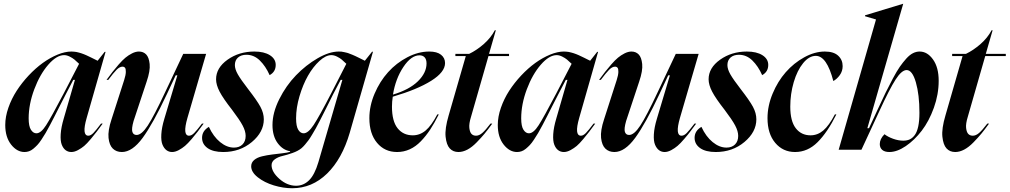

<svg xmlns="http://www.w3.org/2000/svg" viewBox="-20 -793 5348 1017"><path d="M172.9 -86.9Q196.8 -86.9 224.1 -129.4Q251.5 -171.9 317.9 -298.8L398.9 -455.1Q384.3 -469.2 374.3 -477.5Q364.3 -485.8 348.9 -493.4Q333.5 -501 319.8 -501Q279.8 -501 235.6 -450.2Q191.4 -399.4 161.6 -320.1Q131.8 -240.7 131.8 -166Q131.8 -124.5 143.8 -105.7Q155.8 -86.9 172.9 -86.9ZM7.8 -130.9Q7.8 -174.8 24.4 -222.4Q41 -270 68.4 -312.3Q95.7 -354.5 131.8 -393.1Q168 -431.6 206.5 -459.5Q245.1 -487.3 284.9 -503.7Q324.7 -520 357.9 -520Q364.7 -520 371.6 -519.3Q378.4 -518.6 384 -517.8Q389.6 -517.1 397.5 -514.6Q405.3 -512.2 409.9 -511Q414.6 -509.8 423.6 -506.1Q432.6 -502.4 436.5 -500.7Q440.4 -499 450.9 -493.9Q461.4 -488.8 465.1 -487.1Q468.8 -485.4 481 -479.2Q493.2 -473.1 497.1 -471.2L534.2 -518.1H539.1L439 -168Q412.1 -74.2 448.2 -74.2Q460.4 -74.2 474.4 -88.4Q488.3 -102.5 515.1 -138.2H523.9Q502 -108.4 492.2 -95.5Q482.4 -82.5 461.2 -57.1Q439.9 -31.7 426 -20Q412.1 -8.3 393.3 2Q374.5 12.2 357.9 12.2Q340.8 12.2 327.9 2.7Q314.9 -6.8 307.1 -26.6Q299.3 -46.4 301.5 -82.5Q303.7 -118.7 317.9 -166L377 -370.1H368.2L328.1 -293Q314.9 -268.1 297.6 -233.6Q280.3 -199.2 269.8 -178.7Q259.3 -158.2 245.1 -131.1Q231 -104 221.4 -88.1Q211.9 -72.3 199.7 -53.7Q187.5 -35.2 177.7 -24.9Q168 -14.6 156.5 -5.1Q145 4.4 133.5 8.3Q122.1 12.2 109.9 12.2Q69.8 12.2 38.8 -27.3Q7.8 -66.9 7.8 -130.9Z M544.4 -370.1Q564 -396.5 576.2 -412.4Q588.4 -428.2 608.6 -451.4Q628.9 -474.6 644.5 -487.5Q660.2 -500.5 679.4 -510.3Q698.7 -520 715.8 -520Q739.3 -520 754.2 -504.6Q769 -489.3 772.7 -453.9Q776.4 -418.5 756.8 -360.8L687.5 -151.9Q675.8 -110.4 681.2 -94.2Q686.5 -78.1 703.6 -78.1Q730 -78.1 762.7 -127.9Q795.4 -177.7 855.5 -306.2L950.7 -507.8H1071.8L972.7 -168Q945.8 -74.2 981.4 -74.2Q994.6 -74.2 1008.8 -88.6Q1022.9 -103 1049.8 -138.2H1058.6Q1037.6 -109.9 1026.9 -95.5Q1016.1 -81.1 995.4 -56.9Q974.6 -32.7 960 -20.3Q945.3 -7.8 926.8 2.2Q908.2 12.2 891.6 12.2Q875 12.2 862.1 2.7Q849.1 -6.8 840.8 -26.4Q832.5 -45.9 834.5 -81.5Q836.4 -117.2 850.6 -164.1L919.4 -394H910.6L864.7 -295.9Q790.5 -137.7 735.6 -62.7Q680.7 12.2 625.5 12.2Q596.2 12.2 577.6 -5.9Q559.1 -23.9 554.9 -62.5Q550.8 -101.1 570.8 -161.1L637.7 -369.1Q646 -395 646.5 -411.6Q647 -428.2 642.1 -434.1Q637.2 -439.9 628.9 -439.9Q613.8 -439.9 597.2 -423.1Q580.6 -406.2 553.7 -370.1Z M1124.5 -373Q1124.5 -433.6 1185.3 -476.8Q1246.1 -520 1327.1 -520Q1378.9 -520 1409.7 -500.5Q1440.4 -481 1440.4 -449.2Q1440.4 -412.6 1408.2 -395Q1387.2 -442.4 1356.2 -472.7Q1325.2 -502.9 1285.2 -502.9Q1257.3 -502.9 1240.7 -488.3Q1224.1 -473.6 1224.1 -448.2Q1224.1 -426.8 1239.7 -399.2Q1255.4 -371.6 1295.4 -319.8Q1341.3 -260.7 1359.4 -227.3Q1377.4 -193.8 1377.4 -161.1Q1377.4 -93.8 1314.2 -40.8Q1251 12.2 1162.6 12.2Q1108.9 12.2 1079.6 -8.5Q1050.3 -29.3 1050.3 -63Q1050.3 -99.6 1086.4 -121.1Q1110.4 -69.3 1146 -40.3Q1181.6 -11.2 1219.2 -11.2Q1247.6 -11.2 1264.4 -27.8Q1281.2 -44.4 1281.2 -73.2Q1281.2 -98.1 1265.1 -128.4Q1249 -158.7 1209.5 -210.9Q1161.6 -272 1143.1 -307.9Q1124.5 -343.8 1124.5 -373Z M1418.5 82Q1418.5 117.7 1459.7 154.3Q1501 190.9 1548.3 190.9Q1587.4 190.9 1616.9 162.1Q1646.5 133.3 1666.5 65.9L1793.5 -370.1H1784.7L1744.6 -293.9Q1736.3 -276.9 1719.5 -243.4Q1702.6 -210 1695.1 -194.8Q1687.5 -179.7 1673.8 -153.1Q1660.2 -126.5 1652.6 -113Q1645 -99.6 1633.5 -80.3Q1622.1 -61 1613.8 -49.8Q1605.5 -38.6 1595.7 -27.1Q1585.9 -15.6 1576.7 -7.8Q1559.1 6.8 1529.3 17.3Q1499.5 27.8 1476.6 33Q1453.6 38.1 1436 50.5Q1418.5 63 1418.5 82ZM1310.5 87.9Q1310.5 67.9 1326.4 54.4Q1342.3 41 1368.4 34.9Q1394.5 28.8 1421.1 25.4Q1447.8 22 1475.8 18.8Q1503.9 15.6 1516.6 11.2V7.8Q1478.5 2.4 1450.9 -34.7Q1423.3 -71.8 1423.3 -130.9Q1423.3 -195.8 1459.2 -267.6Q1495.1 -339.4 1547.6 -393.8Q1600.1 -448.2 1662.1 -484.1Q1724.1 -520 1774.4 -520Q1781.7 -520 1788.6 -519.5Q1795.4 -519 1803.5 -516.8Q1811.5 -514.6 1816.9 -513.7Q1822.3 -512.7 1832 -508.5Q1841.8 -504.4 1845.9 -503.2Q1850.1 -502 1862.1 -496.1Q1874 -490.2 1877.2 -488.8Q1880.4 -487.3 1895 -480Q1909.7 -472.7 1912.6 -471.2L1950.7 -519H1955.6L1832.5 -89.8Q1792 48.8 1712.4 126.5Q1632.8 204.1 1527.3 204.1Q1480.5 204.1 1430.4 189Q1380.4 173.8 1345.5 146.2Q1310.5 118.7 1310.5 87.9ZM1548.3 -166Q1548.3 -124.5 1559.8 -105.7Q1571.3 -86.9 1588.4 -86.9Q1612.3 -86.9 1641.6 -131.3Q1670.9 -175.8 1734.4 -298.8L1814.5 -455.1Q1799.3 -469.7 1790 -477.5Q1780.8 -485.4 1765.1 -493.2Q1749.5 -501 1735.4 -501Q1705.6 -501 1671.9 -470Q1638.2 -439 1611.3 -391.8Q1584.5 -344.7 1566.4 -283.4Q1548.3 -222.2 1548.3 -166Z M1936.5 -167Q1936.5 -231.9 1964.1 -296.9Q1991.7 -361.8 2035.6 -410.6Q2079.6 -459.5 2137.7 -489.7Q2195.8 -520 2253.4 -520Q2294.9 -520 2316.2 -502.9Q2337.4 -485.8 2337.4 -459Q2337.4 -411.1 2263.9 -365Q2190.4 -318.8 2060.5 -280.8Q2056.2 -254.9 2056.2 -228Q2056.2 -151.4 2085.9 -113.8Q2115.7 -76.2 2166.5 -76.2Q2204.1 -76.2 2234.6 -101.8Q2265.1 -127.4 2296.4 -187H2304.2Q2281.2 -141.1 2258.8 -106.9Q2236.3 -72.8 2209.2 -44.7Q2182.1 -16.6 2150.4 -2.2Q2118.7 12.2 2083.5 12.2Q2017.6 12.2 1977.1 -36.4Q1936.5 -85 1936.5 -167ZM2061.5 -292Q2147.9 -317.9 2193.6 -362.5Q2239.3 -407.2 2239.3 -457Q2239.3 -478.5 2229.2 -489.3Q2219.2 -500 2202.1 -500Q2157.7 -500 2116.5 -438Q2075.2 -376 2061.5 -292Z M2356.4 -181.2 2447.3 -496.1H2392.1V-507.8H2465.3Q2504.9 -526.9 2542.5 -559.8Q2580.1 -592.8 2601.1 -632.8H2606.4L2570.3 -507.8H2676.3V-496.1H2567.4L2475.1 -174.8Q2463.4 -137.2 2466.1 -114.7Q2468.8 -92.3 2477.8 -83.3Q2486.8 -74.2 2501.5 -74.2Q2518.1 -74.2 2534.9 -88.9Q2551.8 -103.5 2578.1 -138.2H2587.4Q2564.5 -106.4 2547.1 -85.4Q2529.8 -64.5 2505.1 -39.1Q2480.5 -13.7 2456.1 -0.7Q2431.6 12.2 2408.2 12.2Q2379.9 12.2 2362.3 -6.8Q2344.7 -25.9 2340.3 -68.8Q2335.9 -111.8 2356.4 -181.2Z M2781.7 -86.9Q2805.7 -86.9 2833 -129.4Q2860.4 -171.9 2926.8 -298.8L3007.8 -455.1Q2993.2 -469.2 2983.2 -477.5Q2973.1 -485.8 2957.8 -493.4Q2942.4 -501 2928.7 -501Q2888.7 -501 2844.5 -450.2Q2800.3 -399.4 2770.5 -320.1Q2740.7 -240.7 2740.7 -166Q2740.7 -124.5 2752.7 -105.7Q2764.6 -86.9 2781.7 -86.9ZM2616.7 -130.9Q2616.7 -174.8 2633.3 -222.4Q2649.9 -270 2677.2 -312.3Q2704.6 -354.5 2740.7 -393.1Q2776.9 -431.6 2815.4 -459.5Q2854 -487.3 2893.8 -503.7Q2933.6 -520 2966.8 -520Q2973.6 -520 2980.5 -519.3Q2987.3 -518.6 2992.9 -517.8Q2998.5 -517.1 3006.3 -514.6Q3014.2 -512.2 3018.8 -511Q3023.4 -509.8 3032.5 -506.1Q3041.5 -502.4 3045.4 -500.7Q3049.3 -499 3059.8 -493.9Q3070.3 -488.8 3074 -487.1Q3077.6 -485.4 3089.8 -479.2Q3102.1 -473.1 3106 -471.2L3143.1 -518.1H3147.9L3047.9 -168Q3021 -74.2 3057.1 -74.2Q3069.3 -74.2 3083.3 -88.4Q3097.2 -102.5 3124 -138.2H3132.8Q3110.8 -108.4 3101.1 -95.5Q3091.3 -82.5 3070.1 -57.1Q3048.8 -31.7 3034.9 -20Q3021 -8.3 3002.2 2Q2983.4 12.2 2966.8 12.2Q2949.7 12.2 2936.8 2.7Q2923.8 -6.8 2916 -26.6Q2908.2 -46.4 2910.4 -82.5Q2912.6 -118.7 2926.8 -166L2985.8 -370.1H2977.1L2937 -293Q2923.8 -268.1 2906.5 -233.6Q2889.2 -199.2 2878.7 -178.7Q2868.2 -158.2 2854 -131.1Q2839.8 -104 2830.3 -88.1Q2820.8 -72.3 2808.6 -53.7Q2796.4 -35.2 2786.6 -24.9Q2776.9 -14.6 2765.4 -5.1Q2753.9 4.4 2742.4 8.3Q2731 12.2 2718.8 12.2Q2678.7 12.2 2647.7 -27.3Q2616.7 -66.9 2616.7 -130.9Z M3153.3 -370.1Q3172.9 -396.5 3185.1 -412.4Q3197.3 -428.2 3217.5 -451.4Q3237.8 -474.6 3253.4 -487.5Q3269 -500.5 3288.3 -510.3Q3307.6 -520 3324.7 -520Q3348.1 -520 3363 -504.6Q3377.9 -489.3 3381.6 -453.9Q3385.3 -418.5 3365.7 -360.8L3296.4 -151.9Q3284.7 -110.4 3290 -94.2Q3295.4 -78.1 3312.5 -78.1Q3338.9 -78.1 3371.6 -127.9Q3404.3 -177.7 3464.4 -306.2L3559.6 -507.8H3680.7L3581.5 -168Q3554.7 -74.2 3590.3 -74.2Q3603.5 -74.2 3617.7 -88.6Q3631.8 -103 3658.7 -138.2H3667.5Q3646.5 -109.9 3635.7 -95.5Q3625 -81.1 3604.2 -56.9Q3583.5 -32.7 3568.8 -20.3Q3554.2 -7.8 3535.6 2.2Q3517.1 12.2 3500.5 12.2Q3483.9 12.2 3470.9 2.7Q3458 -6.8 3449.7 -26.4Q3441.4 -45.9 3443.4 -81.5Q3445.3 -117.2 3459.5 -164.1L3528.3 -394H3519.5L3473.6 -295.9Q3399.4 -137.7 3344.5 -62.7Q3289.6 12.2 3234.4 12.2Q3205.1 12.2 3186.5 -5.9Q3168 -23.9 3163.8 -62.5Q3159.7 -101.1 3179.7 -161.1L3246.6 -369.1Q3254.9 -395 3255.4 -411.6Q3255.9 -428.2 3251 -434.1Q3246.1 -439.9 3237.8 -439.9Q3222.7 -439.9 3206.1 -423.1Q3189.5 -406.2 3162.6 -370.1Z M3733.4 -373Q3733.4 -433.6 3794.2 -476.8Q3855 -520 3936 -520Q3987.8 -520 4018.6 -500.5Q4049.3 -481 4049.3 -449.2Q4049.3 -412.6 4017.1 -395Q3996.1 -442.4 3965.1 -472.7Q3934.1 -502.9 3894 -502.9Q3866.2 -502.9 3849.6 -488.3Q3833 -473.6 3833 -448.2Q3833 -426.8 3848.6 -399.2Q3864.3 -371.6 3904.3 -319.8Q3950.2 -260.7 3968.3 -227.3Q3986.3 -193.8 3986.3 -161.1Q3986.3 -93.8 3923.1 -40.8Q3859.9 12.2 3771.5 12.2Q3717.8 12.2 3688.5 -8.5Q3659.2 -29.3 3659.2 -63Q3659.2 -99.6 3695.3 -121.1Q3719.2 -69.3 3754.9 -40.3Q3790.5 -11.2 3828.1 -11.2Q3856.4 -11.2 3873.3 -27.8Q3890.1 -44.4 3890.1 -73.2Q3890.1 -98.1 3874 -128.4Q3857.9 -158.7 3818.4 -210.9Q3770.5 -272 3752 -307.9Q3733.4 -343.8 3733.4 -373Z M4045.4 -167Q4045.4 -231.9 4072.5 -297.1Q4099.6 -362.3 4142.1 -410.6Q4184.6 -459 4240 -489.5Q4295.4 -520 4349.1 -520Q4396 -520 4419.7 -498Q4443.4 -476.1 4443.4 -442.9Q4443.4 -416 4428.2 -395Q4413.1 -374 4394 -363.8Q4359.4 -497.1 4301.3 -497.1Q4265.6 -497.1 4234.1 -458.5Q4202.6 -419.9 4184.3 -357.7Q4166 -295.4 4166 -228Q4166 -151.4 4195.1 -113.8Q4224.1 -76.2 4273.4 -76.2Q4310.5 -76.2 4340.8 -101.8Q4371.1 -127.4 4402.3 -187H4410.2Q4362.8 -91.8 4310.5 -39.8Q4258.3 12.2 4191.4 12.2Q4127 12.2 4086.2 -36.4Q4045.4 -85 4045.4 -167Z M4422.4 0 4620.1 -689.9 4562 -707V-711.9L4763.2 -772.9H4764.2L4574.2 -113.8H4583L4627.9 -210.9Q4653.3 -266.1 4671.1 -302.5Q4689 -338.9 4709.5 -377.4Q4730 -416 4746.3 -439.5Q4762.7 -462.9 4780.5 -482.7Q4798.3 -502.4 4815.7 -511.2Q4833 -520 4851.1 -520Q4892.1 -520 4922.1 -478Q4952.1 -436 4952.1 -365.2Q4952.1 -293 4926.5 -221.9Q4900.9 -150.9 4862.3 -100.6Q4823.7 -50.3 4777.6 -19Q4731.4 12.2 4690.9 12.2Q4666 12.2 4653.1 1Q4640.1 -10.3 4640.1 -29.8Q4640.1 -57.1 4665 -82Q4683.1 -67.9 4710.9 -57.9Q4738.8 -47.9 4764.2 -47.9Q4784.2 -47.9 4798.8 -54.7Q4813.5 -61.5 4825.4 -77.6Q4837.4 -93.8 4843.8 -123.5Q4850.1 -153.3 4850.1 -195.8Q4850.1 -291.5 4831.3 -356.7Q4812.5 -421.9 4782.2 -421.9Q4756.3 -421.9 4724.1 -372.1Q4691.9 -322.3 4637.2 -203.1L4543 0Z M4987.8 -181.2 5078.6 -496.1H5023.4V-507.8H5096.7Q5136.2 -526.9 5173.8 -559.8Q5211.4 -592.8 5232.4 -632.8H5237.8L5201.7 -507.8H5307.6V-496.1H5198.7L5106.4 -174.8Q5094.7 -137.2 5097.4 -114.7Q5100.1 -92.3 5109.1 -83.3Q5118.2 -74.2 5132.8 -74.2Q5149.4 -74.2 5166.3 -88.9Q5183.1 -103.5 5209.5 -138.2H5218.8Q5195.8 -106.4 5178.5 -85.4Q5161.1 -64.5 5136.5 -39.1Q5111.8 -13.7 5087.4 -0.7Q5063 12.2 5039.6 12.2Q5011.2 12.2 4993.7 -6.8Q4976.1 -25.9 4971.7 -68.8Q4967.3 -111.8 4987.8 -181.2Z"/></svg>

Font: Nyght Serif Medium Italic
Style: Regular
Weight: 500
Italic angle: -16°
Designer: Maksym Kobuzan
Version: Version 0.410;Glyphs 3.1.2 (3151)